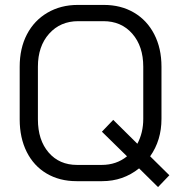

<svg xmlns="http://www.w3.org/2000/svg" viewBox="-20 -728 740 780"><path d="M622 32 545 -44Q480 8 395 8H291Q222 8 169.5 -23Q117 -54 88.5 -111Q60 -168 60 -243V-457Q60 -532 89.5 -588.5Q119 -645 173 -676.5Q227 -708 296 -708H402Q471 -708 524 -677Q577 -646 606.5 -589Q636 -532 636 -457V-245Q636 -158 590 -93L668 -16ZM496 -93 394 -193 440 -241 538 -144Q562 -189 562 -245V-457Q562 -540 517.5 -591Q473 -642 400 -642H298Q225 -642 179.5 -591Q134 -540 134 -457V-243Q134 -159 177.5 -108.5Q221 -58 293 -58H393Q453 -58 496 -93Z"/></svg>

Font: Stavian Regular
Style: Regular
Weight: 400
Version: Version 1.000; ttfautohint (v1.6)